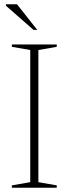

<svg xmlns="http://www.w3.org/2000/svg" viewBox="-20 -878 321 898"><path d="M245.5 -11V0H35.5V-11L121.5 -26V-644L35.5 -659V-670H245.5V-659L159.5 -644V-26ZM154.5 -738H137L8 -851V-858H59.5Z"/></svg>

Font: Newsreader 16pt ExtraLight
Style: Regular
Weight: 275
Designer: Hugues Gentile
Foundry: Production Type
Version: Version 1.003; ttfautohint (v1.8.3)